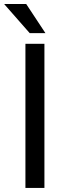

<svg xmlns="http://www.w3.org/2000/svg" viewBox="-36 -927 328 947"><path d="M183.1 0H89.4V-710.9H183.1ZM188 -763.7H110.4L-15.6 -907.2H93.3Z"/></svg>

Font: Roboto-ThirdPerson-AD3FC
Style: ThirdPerson-AD3FC
Weight: 400
Designer: Google
Version: Version 2.137; 2017